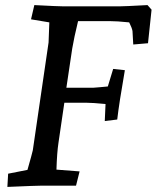

<svg xmlns="http://www.w3.org/2000/svg" viewBox="-20 -730 616 755"><path d="M12 -47 88 -62Q106 -125 109 -139L171 -563L174 -642L102 -654L115 -710Q210 -705 231 -705H448Q468 -705 560 -710L576 -692L562 -560L504 -555L501 -608Q499 -620 488 -642Q440 -647 410 -647H287Q271 -581 264 -539L241 -385H347L372 -387L404 -390L425 -459L471 -454Q448 -322 441 -260L392 -254L395 -321Q343 -326 320 -326H233L210 -169Q204 -130 202 -63L293 -56L279 0H146Q124 0 9 5Z"/></svg>

Font: Andada Pro Medium
Style: Italic
Weight: 500
Italic angle: -7°
Designer: Carolina Giovagnoli
Foundry: Huerta Tipografica
Version: Version 3.005; ttfautohint (v1.8.4)